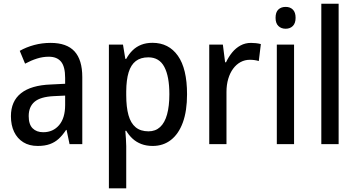

<svg xmlns="http://www.w3.org/2000/svg" viewBox="-20 -780 1926 1039"><path d="M253.9 -547.9Q341.3 -547.9 383.3 -502Q425.3 -456.1 425.3 -362.8V0H356.4L340.3 -76.7H337.4Q318.8 -48.3 297.9 -29.1Q276.9 -9.8 249.5 0Q222.2 9.8 184.1 9.8Q138.2 9.8 106 -10.3Q73.7 -30.3 56.4 -66.4Q39.1 -102.5 39.1 -150.9Q39.1 -232.4 93.8 -275.6Q148.4 -318.8 254.9 -322.8L332.5 -326.7V-358.4Q332.5 -419.4 310.3 -446.3Q288.1 -473.1 244.1 -473.1Q211.9 -473.1 180.2 -463.1Q148.4 -453.1 115.7 -435.5L86.9 -504.9Q122.1 -524.9 164.8 -536.4Q207.5 -547.9 253.9 -547.9ZM332.5 -262.7 271.5 -259.8Q198.7 -256.3 167 -229.2Q135.3 -202.1 135.3 -151.9Q135.3 -106.9 156.5 -85.7Q177.7 -64.5 213.9 -64.5Q267.1 -64.5 299.8 -102.8Q332.5 -141.1 332.5 -211.9Z M805.2 -548.3Q893.1 -548.3 942.6 -478.3Q992.2 -408.2 992.2 -270Q992.2 -179.7 969.5 -117.4Q946.8 -55.2 905 -22.7Q863.3 9.8 806.2 9.8Q772 9.8 744.6 -0.7Q717.3 -11.2 697.3 -29.8Q677.2 -48.3 663.1 -72.3H658.2Q659.7 -51.8 661.4 -29.3Q663.1 -6.8 663.1 10.7V239.3H569.3V-538.6H645.5L658.2 -461.4H663.1Q677.7 -488.3 697.8 -507.8Q717.8 -527.3 744.4 -537.8Q771 -548.3 805.2 -548.3ZM782.7 -469.7Q741.2 -469.7 714.8 -449.5Q688.5 -429.2 676 -388.4Q663.6 -347.7 663.1 -286.1V-265.1Q663.1 -200.2 675.3 -156.7Q687.5 -113.3 714.1 -91.3Q740.7 -69.3 783.7 -69.3Q821.3 -69.3 846.4 -92.5Q871.6 -115.7 884 -160.6Q896.5 -205.6 896.5 -270Q896.5 -366.7 869.1 -418.2Q841.8 -469.7 782.7 -469.7Z M1338.4 -547.9Q1351.1 -547.9 1365 -546.4Q1378.9 -544.9 1391.6 -541.5L1380.4 -449.7Q1370.1 -453.1 1357.4 -454.8Q1344.7 -456.5 1332 -456.5Q1305.2 -456.5 1282 -444.1Q1258.8 -431.6 1241.7 -408.4Q1224.6 -385.3 1215.1 -353.3Q1205.6 -321.3 1205.6 -282.2V0H1112.3V-538.6H1186L1198.2 -442.9H1203.1Q1216.8 -472.2 1236.3 -496.1Q1255.9 -520 1281.5 -533.9Q1307.1 -547.9 1338.4 -547.9Z M1571.3 -538.6V0H1478V-538.6ZM1525.9 -742.7Q1550.3 -742.7 1564.9 -728Q1579.6 -713.4 1579.6 -683.6Q1579.6 -654.3 1564.7 -639.4Q1549.8 -624.5 1525.9 -624.5Q1501.5 -624.5 1486.3 -639.4Q1471.2 -654.3 1471.2 -683.6Q1471.2 -713.9 1486.1 -728.3Q1501 -742.7 1525.9 -742.7Z M1812.5 0H1718.8V-759.8H1812.5Z"/></svg>

Font: Open Sans SemiCondensed Medium
Style: Regular
Weight: 500
Width: 4
Designer: Monotype Design Team
Foundry: Monotype Imaging Inc.
Version: Version 3.000